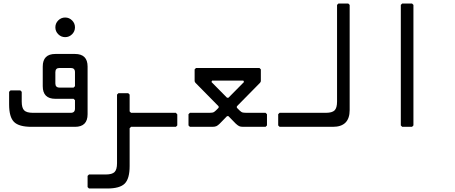

<svg xmlns="http://www.w3.org/2000/svg" viewBox="-20 -724 2600 1096"><path d="M160 0Q88 0 60 -28Q32 -56 32 -128V-200L40 -208H96L104 -200V-144Q104 -108 118 -94Q132 -80 168 -80H384Q408 -80 408 -104V-152L400 -160H296Q224 -160 224 -232V-344Q224 -416 296 -416H408Q480 -416 480 -344V-72Q480 0 408 0ZM296 -248Q296 -224 320 -224H400L408 -232V-312Q408 -336 384 -336H320Q296 -336 296 -312ZM352 -512Q329 -512 312.5 -528.5Q296 -545 296 -568Q296 -591 312.5 -607.5Q329 -624 352 -624Q375 -624 391.5 -607.5Q408 -591 408 -568Q408 -545 391.5 -528.5Q375 -512 352 -512Z M488 352 480 344V280L488 272H584Q620 272 634 258Q648 244 648 208V-184L656 -192H712L720 -184V-88L728 -80H984L992 -71V-8L984 0H728L720 8V224Q720 296 692 324Q664 352 592 352Z M1064 0 1056 -8V-72L1064 -80H1171Q1185 -80 1193.5 -81.5Q1202 -83 1212 -93L1228 -109V-117L1095 -252L1091 -260V-328L1099 -336H1461L1469 -328V-260L1465 -252L1332 -117V-109L1348 -93Q1358 -83 1367 -81.5Q1376 -80 1392 -80H1496L1504 -72V-8L1496 0H1368Q1353 0 1345 -4Q1337 -8 1326 -18L1284 -61H1276L1234 -18Q1224 -8 1215.5 -4Q1207 0 1192 0ZM1276 -166H1284L1373 -256L1369 -264H1191L1187 -256Z M1880 0H1576L1568 -8V-72L1576 -80H1840Q1876 -80 1890 -94Q1904 -108 1904 -144V-696L1912 -704H1968L1976 -696V-96Q1976 -48 1952 -24Q1928 0 1880 0Z M2276 0 2268 -8V-696L2276 -704H2332L2340 -696V-8L2332 0Z"/></svg>

Font: Hasubi Mono
Style: Regular
Weight: 400
Designer: Eli Heuer
Foundry: Eli Heuer
Version: Version 1.000